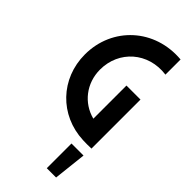

<svg xmlns="http://www.w3.org/2000/svg" viewBox="-303 -777 1094 1094"><g transform="rotate(45 244.0 -230.5)"><path d="M438 0V-395H325V-128C224 -154 154 -243 154 -353C154 -505 279 -617 438 -596V-718C211 -738 32 -574 32 -353C32 -158 176 -8 370 0C392 1 413 1 438 0ZM337 259H412L434 60H337Z"/></g></svg>

Font: Lineal
Style: Bold
Weight: 700
Designer: Created by Frank Adebiaye with contributions from Anton Moglia & Ariel Martín Pérez
Created by Frank ADEBIAYE with FontF
Foundry: Velvetyne Type Foundry
Version: Version 2.000;Glyphs 3.2 (3227)